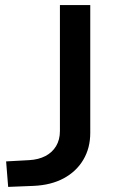

<svg xmlns="http://www.w3.org/2000/svg" viewBox="-20 -725 487 753"><path d="M12 8 4 -92 95 -97Q131 -99 158 -113Q185 -127 200 -152Q215 -177 215 -211V-705H334V-204Q334 -144 306.5 -98Q279 -52 229.5 -25.5Q180 1 112 4Z"/></svg>

Font: Nunito Sans 7pt SemiExpanded SemiBold
Style: Regular
Weight: 600
Width: 6
Designer: Vernon Adams
Foundry: Vernon Adams
Version: Version 3.101;gftools[0.9.27]